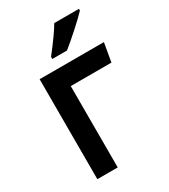

<svg xmlns="http://www.w3.org/2000/svg" viewBox="-220 -1021 990 1124"><g transform="rotate(-30 275.5 -458.5)"><path d="M234.4 0H96.7V-675.8H531.2L509.3 -549.8H234.4ZM319.3 -741.2H220.2V-755.9Q304.2 -863.3 335 -917.5H502V-906.2Q476.6 -878.4 415.3 -823.2Q354 -768.1 319.3 -741.2Z"/></g></svg>

Font: Cadman
Style: Bold
Weight: 700
Designer: Paul James MIller
Foundry: High-Logic / Made with FontCreator
Version: Version 2.114;March 28, 2021;FontCreator 13.0.0.2683 64-bit